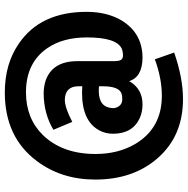

<svg xmlns="http://www.w3.org/2000/svg" viewBox="-11 -703 788 806"><g transform="rotate(-90 383.0 -300.0)"><path d="M565.4 37.1 537.1 -43.9Q457 -14.6 383.8 -14.6Q247.1 -14.6 180.7 -127.9Q139.6 -199.2 139.6 -293Q139.6 -431.6 218.8 -513.7Q289.1 -585 398.4 -585Q522.5 -585 584 -495.1Q628.9 -429.7 628.9 -329.1Q628.9 -204.1 581.1 -182.6Q568.4 -177.7 552.7 -177.7Q532.2 -177.7 530.3 -201.2Q529.3 -207 529.3 -213.9V-369.1Q529.3 -474.6 446.3 -502.9Q420.9 -510.7 392.6 -510.7Q307.6 -509.8 241.2 -469.7L274.4 -390.6Q334 -421.9 368.2 -421.9Q422.9 -419.9 423.8 -366.2V-348.6Q412.1 -349.6 396.5 -349.6Q278.3 -349.6 239.3 -278.3Q224.6 -252 224.6 -219.7Q224.6 -137.7 290 -107.4Q316.4 -95.7 347.7 -95.7Q410.2 -95.7 442.4 -146.5Q444.3 -150.4 445.3 -152.3Q461.9 -96.7 543 -95.7Q646.5 -95.7 700.2 -183.6Q736.3 -245.1 736.3 -330.1Q736.3 -524.4 602.5 -615.2Q517.6 -673.8 397.5 -673.8Q210.9 -673.8 110.4 -540Q32.2 -436.5 32.2 -293.9Q32.2 -134.8 122.1 -32.2Q214.8 74.2 370.1 74.2Q459 74.2 565.4 37.1ZM370.1 -180.7Q342.8 -180.7 334 -207Q332 -213.9 332 -219.7Q334 -278.3 402.3 -279.3Q417 -279.3 423.8 -278.3V-261.7Q423.8 -194.3 392.6 -183.6Q382.8 -180.7 370.1 -180.7Z"/></g></svg>

Font: Yaldevi Colombo
Style: Bold
Weight: 700
Designer: Sol Matas, Denzil Rajitha, Kosala Senevirathne and Pathum Egodawatta
Foundry: Mooniak
Version: Version 1.020 ; ttfautohint (v1.6)